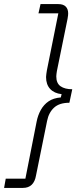

<svg xmlns="http://www.w3.org/2000/svg" viewBox="-37 -780 381 938"><path d="M-17 138 -9 93H87L142 -186Q148 -217 162.5 -243Q177 -269 200.5 -285Q224 -301 260 -304L264 -320Q228 -324 208 -345.5Q188 -367 188 -404Q188 -411 189.5 -419.5Q191 -428 192 -436L248 -715H151L161 -760H248Q272 -760 284 -748Q296 -736 296 -715Q296 -711 295.5 -705Q295 -699 293 -688L241 -433Q240 -426 239 -419.5Q238 -413 238 -407Q238 -373 259 -358.5Q280 -344 316 -344L302 -278Q253 -278 227 -254Q201 -230 193 -189L139 77Q134 107 118 122.5Q102 138 75 138Z"/></svg>

Font: IBM Plex Sans Light
Style: Italic
Weight: 300
Italic angle: -11.31°
Designer: Mike Abbink, Paul van der Laan, Pieter van Rosmalen
Foundry: Bold Monday
Version: Version 3.201